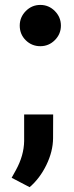

<svg xmlns="http://www.w3.org/2000/svg" viewBox="-20 -590 302 788"><path d="M61 -484.9Q61 -519.5 85.9 -544.7Q110.8 -569.8 145.5 -569.8Q180.2 -569.8 205.1 -544.7Q230 -519.5 230 -484.9Q230 -450.2 205.1 -425.3Q180.2 -400.4 145.5 -400.4Q110.4 -400.4 85.7 -424.8Q61 -449.2 61 -484.9ZM101.6 178.2 27.8 139.6 45.4 107.9Q78.1 48.3 79.1 -10.7V-120.1H198.2L197.8 -22.5Q197.3 31.7 170.4 86.9Q143.6 142.1 101.6 178.2Z"/></svg>

Font: Shabnam FD
Style: Bold
Weight: 700
Foundry: DejaVu fonts team - Redesigned by Saber Rastikerdar - Based on Vazir font
Version: Version 5.00;October 20, 2019;FontCreator 12.0.0.2547 64-bit